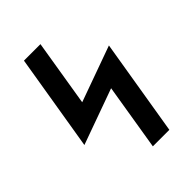

<svg xmlns="http://www.w3.org/2000/svg" viewBox="-215 -832 930 930"><g transform="rotate(-45 250.0 -367.5)"><path d="M272 0 328 -342 42 -239 124 -735H237L181 -393L467 -496L385 0Z"/></g></svg>

Font: Iosevka SS18
Style: Bold Italic
Weight: 700
Italic angle: -9°
Monospace: yes
Designer: Belleve Invis
Foundry: Belleve Invis
Version: Version 25.1.1; ttfautohint (v1.8.4)